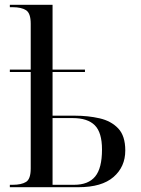

<svg xmlns="http://www.w3.org/2000/svg" viewBox="-20 -780 587 800"><path d="M21 0V-10H33Q69 -10 88.5 -22Q108 -34 108 -78V-480H21V-490H108V-681Q108 -725 88.5 -737.5Q69 -750 33 -750H21V-760H199V-490H334V-480H199V-298H292Q347 -298 395 -287Q443 -276 472.5 -245Q502 -214 502 -153Q502 -85 453 -42.5Q404 0 307 0ZM289 -10Q348 -10 376.5 -44.5Q405 -79 405 -157Q405 -228 375 -258Q345 -288 283 -288H199V-10Z"/></svg>

Font: Noto Serif Display SemiCondensed
Style: Regular
Weight: 400
Width: 4
Designer: Monotype Design Team
Foundry: Monotype Imaging Inc.
Version: Version 2.009